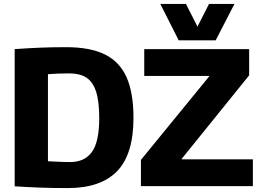

<svg xmlns="http://www.w3.org/2000/svg" viewBox="-20 -951 1333 981"><path d="M326 10Q248 10 182.5 7.5Q117 5 55 1V-700Q125 -705 186.5 -707.5Q248 -710 318 -710Q441 -710 516.5 -672.5Q592 -635 627 -555.5Q662 -476 662 -349Q662 -163 578.5 -76.5Q495 10 326 10ZM339 -123Q412 -123 449.5 -174.5Q487 -226 487 -348Q487 -434 470.5 -484Q454 -534 420.5 -555Q387 -576 334 -576Q306 -576 277 -575Q248 -574 225 -572V-127Q252 -126 280.5 -124.5Q309 -123 339 -123ZM700 0V-134L1049 -561V-563H717V-700H1253V-566L908 -139V-137H1272V0ZM1178 -931 1082 -745H893L799 -931H930L989 -815L1048 -931Z"/></svg>

Font: Georama
Style: Bold
Weight: 700
Designer: Jean-Baptiste Levee
Foundry: Production Type
Version: Version 1.000